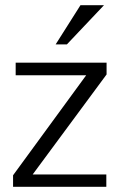

<svg xmlns="http://www.w3.org/2000/svg" viewBox="-20 -715 448 735"><path d="M288 -695H378L236 -545H193ZM40 -427V-475H388V-430L105 -47H387V0H30V-44L310 -427Z"/></svg>

Font: Pavanam
Style: Regular
Weight: 400
Designer: Tharique Azeez
Foundry: Tharique Azeez
Version: Version 1.86; ttfautohint (v1.3) -l 8 -r 50 -G 200 -x 14 -D 